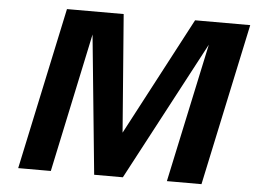

<svg xmlns="http://www.w3.org/2000/svg" viewBox="-51 -788 1133 853"><g transform="rotate(5 515.5 -361.5)"><path d="M59.6 0 213.9 -722.7H466.8L507.8 -197.3L785.2 -722.7H1031.2L877 0H722.7L855.5 -620.1L526.4 0H398.4L336.9 -620.1L205.1 0Z"/></g></svg>

Font: FreeUniversal
Style: BoldItalic
Weight: 700
Italic angle: -11°
Version: Version 1.001 March 22, 2017